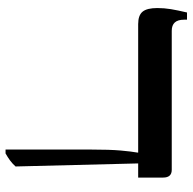

<svg xmlns="http://www.w3.org/2000/svg" viewBox="-21 -666 694 692"><g transform="rotate(90 326.0 -320.0)"><path d="M519 7V-300Q519 -369 522.5 -408Q526 -447 530 -469V-471H67Q35 -471 22 -487Q9 -503 9 -540Q9 -565 13 -589Q17 -613 25 -647H51V-636Q51 -592 91 -592H592Q620 -592 620 -561V-471H569L580 -29Q569 -17 558 -9Q547 -1 533 7Z"/></g></svg>

Font: Noto Serif Hebrew Condensed SemiBold
Style: Regular
Weight: 600
Width: 3
Designer: Monotype Design Team
Foundry: Monotype Imaging Inc.
Version: Version 2.004; ttfautohint (v1.8.4.7-5d5b)